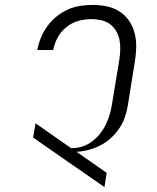

<svg xmlns="http://www.w3.org/2000/svg" viewBox="-20 -763 640 783"><path d="M406 0 115 -202 125 -260 270 -159H275Q296 -159 317 -166Q338 -173 356.5 -187Q375 -201 389 -219Q403 -237 412.5 -257Q422 -277 428 -298Q434 -319 437 -340L467 -522Q470 -542 470.5 -562.5Q471 -583 467 -602Q463 -621 453 -637.5Q443 -654 428 -665Q413 -676 393 -680.5Q373 -685 353 -685Q327 -685 300.5 -678Q274 -671 251.5 -653Q229 -635 215.5 -610.5Q202 -586 197 -559H132Q137 -585 147 -609.5Q157 -634 173 -656Q189 -678 210.5 -695.5Q232 -713 256.5 -724Q281 -735 307 -739Q333 -743 358 -743Q388 -743 416 -737Q444 -731 467.5 -716Q491 -701 506.5 -678Q522 -655 529 -628Q536 -601 535.5 -571.5Q535 -542 530 -512L501 -331Q497 -307 488.5 -283Q480 -259 465 -237.5Q450 -216 430.5 -198.5Q411 -181 388 -169.5Q365 -158 340.5 -151.5Q316 -145 292 -144L415 -58Z"/></svg>

Font: Iosevka HT Light Extended
Style: Italic
Weight: 300
Width: 7
Italic angle: -9°
Monospace: yes
Designer: Belleve Invis
Foundry: Belleve Invis
Version: Version 32.3.0; ttfautohint (v1.8.4)